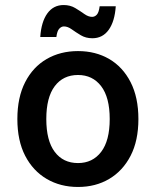

<svg xmlns="http://www.w3.org/2000/svg" viewBox="-20 -732 619 763"><path d="M49 -259Q49 -345 80 -405.5Q111 -466 165.5 -497.5Q220 -529 290 -529Q360 -529 414 -497.5Q468 -466 499 -405.5Q530 -345 530 -259Q530 -173 499 -113Q468 -53 414 -21Q360 11 290 11Q220 11 165.5 -21Q111 -53 80 -113Q49 -173 49 -259ZM164 -259Q164 -173 197.5 -128.5Q231 -84 290 -84Q348 -84 382 -128.5Q416 -173 416 -259Q416 -345 382 -389.5Q348 -434 290 -434Q231 -434 197.5 -389.5Q164 -345 164 -259ZM140 -585Q144 -645 168 -678.5Q192 -712 233 -712Q259 -712 279 -700Q299 -688 315 -676.5Q331 -665 346 -665Q357 -665 365 -674Q373 -683 376 -707H440Q436 -647 412 -613.5Q388 -580 347 -580Q321 -580 301 -592Q281 -604 265 -615.5Q249 -627 234 -627Q224 -627 215.5 -618Q207 -609 204 -585Z"/></svg>

Font: Radio Canada Medium
Style: Regular
Weight: 500
Designer: Charles Daoud, Etienne Aubert Bonn, Alexandre Saumier Demers, Jacques Le Bailly
Foundry: Radio-Canada
Version: Version 2.104; ttfautohint (v1.8.4.7-5d5b);gftools[0.9.28.de